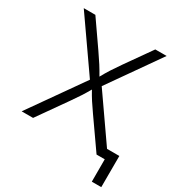

<svg xmlns="http://www.w3.org/2000/svg" viewBox="-203 -866 1085 1160"><g transform="rotate(30 339.5 -286.0)"><path d="M29.3 0 291 -371.6 42.5 -727.5H123.5L247.6 -548.8Q275.9 -507.8 293.7 -480Q311.5 -452.1 331.5 -416.5Q351.1 -452.1 369.1 -480.2Q387.2 -508.3 415.5 -548.8L541.5 -727.5H620.6L372.1 -373.5L632.3 0H551.8L409.2 -203.6Q383.8 -239.7 366.7 -266.1Q349.6 -292.5 331.1 -326.2Q312.5 -293.5 295.2 -266.6Q277.8 -239.7 252.4 -203.6L108.9 0ZM608.9 156.2V0H566.9V-61.5H675.3L674.8 156.2Z"/></g></svg>

Font: Inter Light
Style: Regular
Weight: 300
Designer: Rasmus Andersson
Foundry: rsms
Version: Version 4.000;git-a52131595